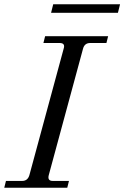

<svg xmlns="http://www.w3.org/2000/svg" viewBox="-30 -882 584 902"><path d="M-10 0 -2 -32H74Q100 -32 108 -59L269 -653Q278 -680 250 -680H174L182 -712H478L470 -680H394Q367 -680 360 -653L199 -59Q192 -32 218 -32H294L286 0ZM210 -822 220 -862H534L524 -822Z"/></svg>

Font: Old Standard TT
Style: Italic
Weight: 400
Italic angle: -15.2°
Designer: Alexey Kryukov <alexios@thessalonica.org.ru>
Version: Version 2.2